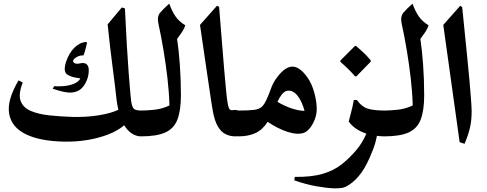

<svg xmlns="http://www.w3.org/2000/svg" viewBox="-20 -750 2679 1056"><path d="M759 0Q728 0 704 -16.5Q680 -33 663 -61Q628 -31 575 -10.5Q522 10 460.5 20Q399 30 336 29Q203 27 123.5 -11Q44 -49 30.5 -123.5Q17 -198 82 -308L105 -296Q80 -232 93.5 -195Q107 -158 149 -140Q191 -122 251.5 -115.5Q312 -109 380 -107Q453 -105 520.5 -115.5Q588 -126 631 -146Q625 -172 621 -202Q614 -270 600 -375.5Q586 -481 572 -616L650 -709L667 -704Q678 -475 687.5 -352Q697 -229 701 -196Q706 -162 716 -152Q726 -142 759 -142Q779 -142 789.5 -119.5Q800 -97 799 -71Q799 -44 789 -22Q779 0 759 0ZM416 -254Q391 -239 358.5 -241Q326 -243 270 -262L278 -276Q301 -274 331 -276.5Q361 -279 387 -289.5Q413 -300 422 -319Q369 -325 348 -341.5Q327 -358 343 -409Q359 -458 389 -487.5Q419 -517 453 -519L459 -516Q455 -499 450.5 -480.5Q446 -462 439 -445Q421 -447 401.5 -436Q382 -425 382 -414Q382 -407 391.5 -402Q401 -397 423 -402Q446 -407 458 -395Q470 -383 468 -357Q467 -326 452 -296.5Q437 -267 416 -254Z M999 -611Q992 -589 977 -568Q962 -547 954 -536Q963 -478 969 -396Q975 -314 975 -226Q975 -143 956 -93Q937 -43 889.5 -21.5Q842 0 755 0Q722 0 705.5 -22Q689 -44 689 -70Q689 -97 705.5 -119.5Q722 -142 755 -142Q787 -142 829.5 -146.5Q872 -151 912 -170Q910 -242 901 -320Q892 -398 879 -475.5Q866 -553 851 -621Q843 -659 860.5 -680Q878 -701 911 -730Q925 -690 944.5 -661Q964 -632 999 -611Z M1274 0Q1247 0 1222 -11.5Q1197 -23 1178.5 -54Q1160 -85 1150 -142Q1148 -153 1146 -166Q1144 -179 1140 -204.5Q1136 -230 1129 -278.5Q1122 -327 1110 -408Q1098 -489 1080 -613L1173 -718L1185 -713Q1193 -616 1200 -527.5Q1207 -439 1213 -367.5Q1219 -296 1224 -246.5Q1229 -197 1233 -178Q1238 -152 1245 -147Q1252 -142 1263.5 -144.5Q1275 -147 1292 -142Q1312 -137 1322 -121.5Q1332 -106 1332 -68Q1332 -31 1320 -15.5Q1308 0 1274 0Z M1291 0Q1262 0 1242 -21.5Q1222 -43 1222 -72Q1222 -102 1242 -122Q1262 -142 1291 -142Q1347 -142 1375.5 -145.5Q1404 -149 1418 -161Q1432 -173 1443 -196Q1456 -223 1468.5 -258Q1481 -293 1497 -315Q1543 -381 1585 -383.5Q1627 -386 1671 -324Q1695 -290 1708.5 -241Q1722 -192 1722 -150Q1722 -122 1712 -95Q1702 -68 1686 -47.5Q1670 -27 1653 -20Q1617 -7 1562.5 -24.5Q1508 -42 1452 -80Q1425 -37 1386 -18.5Q1347 0 1291 0ZM1528 -228Q1516 -212 1506 -190Q1546 -166 1584.5 -153.5Q1623 -141 1655 -140Q1641 -192 1617 -223Q1596 -250 1571 -251.5Q1546 -253 1528 -228Z M1818 286Q1773 284 1717.5 274Q1662 264 1599 242L1601 223Q1694 224 1755 206Q1816 188 1859 154Q1902 120 1940 75Q1972 38 1995 -15Q1929 -37 1898 -82Q1902 -100 1910.5 -130Q1919 -160 1926 -200H1943Q1969 -163 2002.5 -152.5Q2036 -142 2097 -142Q2117 -142 2127 -125.5Q2137 -109 2137 -68Q2137 -42 2127 -21Q2117 0 2097 0Q2074 0 2053 -3Q2049 19 2042.5 41Q2036 63 2027 84Q1998 158 1967.5 200Q1937 242 1902 265Q1878 281 1861 283.5Q1844 286 1818 286ZM1933 -330Q1914 -352 1894 -371.5Q1874 -391 1852 -410V-417L1932 -497H1939Q1960 -479 1980 -460Q2000 -441 2019 -418V-411L1940 -330Z M2337 -611Q2330 -589 2315 -568Q2300 -547 2292 -536Q2301 -478 2307 -396Q2313 -314 2313 -226Q2313 -143 2294 -93Q2275 -43 2227.5 -21.5Q2180 0 2093 0Q2060 0 2043.5 -22Q2027 -44 2027 -70Q2027 -97 2043.5 -119.5Q2060 -142 2093 -142Q2125 -142 2167.5 -146.5Q2210 -151 2250 -170Q2248 -242 2239 -320Q2230 -398 2217 -475.5Q2204 -553 2189 -621Q2181 -659 2198.5 -680Q2216 -701 2249 -730Q2263 -690 2282.5 -661Q2302 -632 2337 -611Z M2522 -711Q2524 -692 2527.5 -657Q2531 -622 2536 -572Q2542 -511 2549 -443.5Q2556 -376 2561.5 -314Q2567 -252 2570.5 -205Q2574 -158 2574 -137Q2574 -86 2564.5 -46Q2555 -6 2535 41L2508 32L2418 -613L2511 -718Z"/></svg>

Font: Bona Nova
Style: Bold
Weight: 700
Designer: Mateusz Machalski
Foundry: Capitalics
Version: Version 4.001; ttfautohint (v1.8.3)